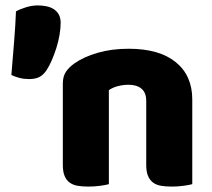

<svg xmlns="http://www.w3.org/2000/svg" viewBox="-20 -681 783 709"><path d="M520 -308Q520 -339 502.5 -353.5Q485 -368 455 -368Q435 -368 415.5 -363Q396 -358 382 -348V-1Q372 2 350.5 5Q329 8 306 8Q284 8 266.5 5Q249 2 237 -7Q225 -16 218.5 -31.5Q212 -47 212 -72V-372Q212 -399 223.5 -416Q235 -433 255 -447Q289 -471 340.5 -486Q392 -501 455 -501Q568 -501 629 -451.5Q690 -402 690 -314V-1Q680 2 658.5 5Q637 8 614 8Q592 8 574.5 5Q557 2 545 -7Q533 -16 526.5 -31.5Q520 -47 520 -72ZM152 -422Q141 -405 126 -397Q111 -389 88 -389Q69 -389 53 -393Q37 -397 22 -404Q27 -465 32 -526Q37 -587 39 -639Q53 -647 75.5 -654Q98 -661 119 -661Q135 -661 150.5 -658Q166 -655 178 -647.5Q190 -640 197 -627.5Q204 -615 204 -597Q204 -577 200 -553Q196 -529 188.5 -505Q181 -481 171.5 -459Q162 -437 152 -422Z"/></svg>

Font: Baloo Da
Style: Regular
Weight: 400
Designer: Noopur Datye and Ek Type
Foundry: Ek Type
Version: Version 1.443;PS 1.000;hotconv 16.6.51;makeotf.lib2.5.65220;